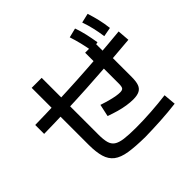

<svg xmlns="http://www.w3.org/2000/svg" viewBox="-202 -1066 1284 1284"><g transform="rotate(-45 440.0 -424.0)"><path d="M174.4 -228.9V-766.7H268.9V-228.9Q268.9 -182.2 276.7 -153.9Q284.4 -125.6 306.1 -110.6Q327.8 -95.6 370 -90Q412.2 -84.4 480 -84.4Q548.9 -84.4 623.9 -89.4Q698.9 -94.4 767.8 -103.3L775.6 -15.6Q704.4 -6.7 626.7 -2.2Q548.9 2.2 480 3.3Q386.7 2.2 327.2 -7.2Q267.8 -16.7 234.4 -42.2Q201.1 -67.8 187.8 -113.3Q174.4 -158.9 174.4 -228.9ZM400 -274.4 418.9 -361.1Q458.9 -347.8 487.2 -340.6Q515.6 -333.3 535.6 -330Q555.6 -326.7 571.1 -326.7Q592.2 -326.7 599.4 -336.1Q606.7 -345.6 606.7 -375.6V-575.6H593.3V-680H685.6V-575.6H698.9V-344.4Q698.9 -302.2 690 -277.8Q681.1 -253.3 659.4 -242.2Q637.8 -231.1 600 -231.1Q573.3 -231.1 540 -236.1Q506.7 -241.1 471.7 -251.1Q436.7 -261.1 400 -274.4ZM634.4 -657.8Q626.7 -703.3 616.7 -743.9Q606.7 -784.4 593.3 -825.6L660 -842.2Q674.4 -802.2 683.9 -760.6Q693.3 -718.9 701.1 -671.1ZM762.2 -667.8Q755.6 -714.4 746.1 -755Q736.7 -795.6 722.2 -836.7L788.9 -852.2Q802.2 -811.1 812.2 -769.4Q822.2 -727.8 827.8 -680ZM15.6 -574.4Q220 -577.8 427.2 -589.4Q634.4 -601.1 852.2 -622.2L858.9 -536.7Q641.1 -516.7 431.7 -505Q222.2 -493.3 15.6 -490Z"/></g></svg>

Font: Paperlogy 5 Medium
Style: Regular
Weight: 500
Designer: redesigned by Lee Juim, glyphs from Gmarket Sans & Montserrat
Foundry: PT&
Version: Version 1.001